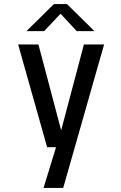

<svg xmlns="http://www.w3.org/2000/svg" viewBox="-20 -717 590 937"><path d="M192.5 200 253.5 1.5H210L68.5 -500H167.5L278.5 -81L389.5 -500H488L288.5 200ZM109 -565 243 -697H307L441 -565H354.5L275.5 -650L195.5 -565Z"/></svg>

Font: Trispace SemiCondensed
Style: Regular
Weight: 400
Width: 4
Designer: Tyler Finck
Foundry: Etcetera Type Company
Version: Version 1.210; ttfautohint (v1.8.3)